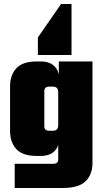

<svg xmlns="http://www.w3.org/2000/svg" viewBox="-20 -804 519 953"><path d="M335 -531H168V-618L283 -784H335ZM30 -259H200V-177Q200 -166 206 -160.5Q212 -155 225 -155H242Q256 -155 262.5 -162Q269 -169 269 -185V-212H275V-122Q275 -80 251.5 -55Q228 -30 181 -30H163Q92 -30 61 -64Q30 -98 30 -154ZM200 -240H30V-375Q30 -431 61 -465Q92 -499 163 -499H181Q228 -499 251.5 -474Q275 -449 275 -407V-317H269V-344Q269 -360 262.5 -367Q256 -374 242 -374H225Q212 -374 206 -368.5Q200 -363 200 -352ZM269 -13V-41H439V5Q439 61 405.5 95Q372 129 292 129H53V9H244Q257 9 263 3.5Q269 -2 269 -13ZM439 -30H269V-404H272V-499H439Z"/></svg>

Font: Teko Variable Light
Style: Regular
Weight: 300
Designer: Manushi Parikh, Jonny Pinhorn
Foundry: Indian Type Foundry
Version: Version 3.000